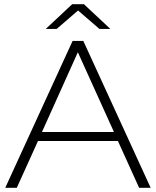

<svg xmlns="http://www.w3.org/2000/svg" viewBox="-20 -895 743 915"><path d="M5 0H60L161 -223H542L643 0H698L377 -700H326ZM198 -757H250L352 -845L454 -757H506L380 -875H324ZM180 -266 351 -646 523 -266Z"/></svg>

Font: Chess Sans Light
Style: Regular
Weight: 300
Designer: Wolf Bōese
Foundry: Wolf Bōese
Version: Version 7.223;Glyphs 3.3 (3306)